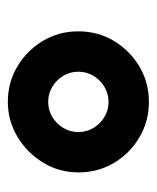

<svg xmlns="http://www.w3.org/2000/svg" viewBox="25 -800 400 490"><g transform="rotate(-90 225.0 -555.0)"><path d="M210 -375Q160.5 -375 119.5 -399.2Q78.5 -423.5 54.2 -464.2Q30 -505 30 -555Q30 -604 55 -645Q80 -686 121 -710.5Q162 -735 210 -735Q259.5 -735 300.2 -710.8Q341 -686.5 365.5 -645.8Q390 -605 390 -555Q390 -505 365.5 -464.2Q341 -423.5 300.2 -399.2Q259.5 -375 210 -375ZM210 -478Q231 -478 248.5 -488.5Q266 -499 276.5 -516.5Q287 -534 287 -555Q287 -576 276.5 -593.5Q266 -611 248.5 -621.5Q231 -632 210 -632Q189 -632 171.5 -621.5Q154 -611 143.5 -593.5Q133 -576 133 -555Q133 -534 143.5 -516.5Q154 -499 171.5 -488.5Q189 -478 210 -478Z"/></g></svg>

Font: Manrope ExtraLight
Style: Bold
Weight: 700
Version: Version 4.504